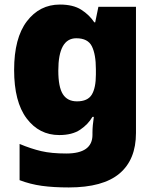

<svg xmlns="http://www.w3.org/2000/svg" viewBox="-20 -583 683 843"><path d="M243 -563Q301 -563 336.5 -540.5Q372 -518 394 -485H398L412 -553H577V1Q577 118 504.5 179Q432 240 282 240Q215 240 164 233Q113 226 66 208V49Q116 70 161 80.5Q206 91 271 91Q386 91 386 9V-1Q386 -30 392 -70H386Q367 -37 332 -13.5Q297 10 240 10Q152 10 97 -63Q42 -136 42 -276Q42 -416 98 -489.5Q154 -563 243 -563ZM315 -415Q236 -415 236 -273Q236 -201 256 -169.5Q276 -138 318 -138Q365 -138 383 -167.5Q401 -197 401 -256V-279Q401 -344 383.5 -379.5Q366 -415 315 -415Z"/></svg>

Font: Noto Sans Ethiopic Black
Style: Regular
Weight: 900
Designer: Monotype Design Team
Foundry: Monotype Imaging Inc.
Version: Version 2.102; ttfautohint (v1.8.4.7-5d5b)